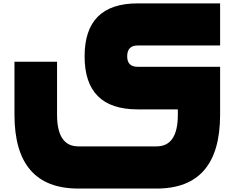

<svg xmlns="http://www.w3.org/2000/svg" viewBox="-20 -765 1445 1127"><path d="M1272 -91.8Q1272 341.8 898.9 341.8H439.9Q64.9 341.8 64.9 -91.8V-402.8H314.9V-91.8Q314.9 94.2 439.9 94.2H898.9Q1023.9 94.2 1023.9 -91.8V-123H787.6Q476.6 -123 476.6 -434.1Q476.6 -745.1 787.6 -745.1H1272V-498H787.6Q726.6 -498 726.6 -434.1Q726.6 -373 787.6 -373H1272Z"/></svg>

Font: DimaBlue
Style: Bold
Weight: 700
Designer: R.Balvardi
Foundry: Dima Software Group
Version: Version 1.00;February 3, 2019;FontCreator 11.5.0.2427 64-bit